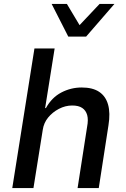

<svg xmlns="http://www.w3.org/2000/svg" viewBox="-20 -950 638 970"><path d="M42 0 154 -705H256L208 -404H212Q241 -457 289.5 -482.5Q338 -508 393 -508Q448 -508 481 -486Q514 -464 526 -421.5Q538 -379 528 -317L479 0H372L420 -309Q427 -345 420.5 -368.5Q414 -392 395.5 -404.5Q377 -417 345 -417Q310 -417 277.5 -400Q245 -383 223 -356Q201 -329 196 -294L149 0ZM325 -765 241 -930H318L382 -823L483 -930H558L415 -765Z"/></svg>

Font: Nunito Sans 7pt SemiCondensed SemiBold
Style: Italic
Weight: 600
Width: 4
Italic angle: -9°
Designer: Vernon Adams
Foundry: Vernon Adams
Version: Version 3.101;gftools[0.9.27]